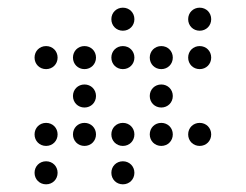

<svg xmlns="http://www.w3.org/2000/svg" viewBox="-20 -500 640 500"><path d="M300 -420C317 -420 330 -433 330 -450C330 -467 317 -480 300 -480C283 -480 270 -467 270 -450C270 -433 283 -420 300 -420ZM500 -420C517 -420 530 -433 530 -450C530 -467 517 -480 500 -480C483 -480 470 -467 470 -450C470 -433 483 -420 500 -420ZM100 -320C117 -320 130 -333 130 -350C130 -367 117 -380 100 -380C83 -380 70 -367 70 -350C70 -333 83 -320 100 -320ZM200 -320C217 -320 230 -333 230 -350C230 -367 217 -380 200 -380C183 -380 170 -367 170 -350C170 -333 183 -320 200 -320ZM300 -320C317 -320 330 -333 330 -350C330 -367 317 -380 300 -380C283 -380 270 -367 270 -350C270 -333 283 -320 300 -320ZM400 -320C417 -320 430 -333 430 -350C430 -367 417 -380 400 -380C383 -380 370 -367 370 -350C370 -333 383 -320 400 -320ZM500 -320C517 -320 530 -333 530 -350C530 -367 517 -380 500 -380C483 -380 470 -367 470 -350C470 -333 483 -320 500 -320ZM200 -220C217 -220 230 -233 230 -250C230 -267 217 -280 200 -280C183 -280 170 -267 170 -250C170 -233 183 -220 200 -220ZM400 -220C417 -220 430 -233 430 -250C430 -267 417 -280 400 -280C383 -280 370 -267 370 -250C370 -233 383 -220 400 -220ZM100 -120C117 -120 130 -133 130 -150C130 -167 117 -180 100 -180C83 -180 70 -167 70 -150C70 -133 83 -120 100 -120ZM200 -120C217 -120 230 -133 230 -150C230 -167 217 -180 200 -180C183 -180 170 -167 170 -150C170 -133 183 -120 200 -120ZM300 -120C317 -120 330 -133 330 -150C330 -167 317 -180 300 -180C283 -180 270 -167 270 -150C270 -133 283 -120 300 -120ZM400 -120C417 -120 430 -133 430 -150C430 -167 417 -180 400 -180C383 -180 370 -167 370 -150C370 -133 383 -120 400 -120ZM500 -120C517 -120 530 -133 530 -150C530 -167 517 -180 500 -180C483 -180 470 -167 470 -150C470 -133 483 -120 500 -120ZM100 -20C117 -20 130 -33 130 -50C130 -67 117 -80 100 -80C83 -80 70 -67 70 -50C70 -33 83 -20 100 -20ZM300 -20C317 -20 330 -33 330 -50C330 -67 317 -80 300 -80C283 -80 270 -67 270 -50C270 -33 283 -20 300 -20Z"/></svg>

Font: TINY 5x3 60
Style: Regular
Weight: 150
Designer: Jack Halten Fahnestock
Foundry: Velvetyne Type Foundry
Version: Version 1.002;hotconv 1.0.109;makeotfexe 2.5.65596